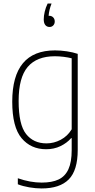

<svg xmlns="http://www.w3.org/2000/svg" viewBox="-20 -832 536 1082"><path d="M80.5 206.5V172.5Q150.5 197 215 197Q273 197 310 179.5Q347 162 365.5 121.8Q384 81.5 384 14.5V-53.5H381Q357 -26 320.8 -8.5Q284.5 9 240 9Q154 9 101.5 -53.5Q49 -116 49 -259Q49 -548 290 -548Q322 -548 356.8 -542.8Q391.5 -537.5 418 -528.5V12.5Q418 128 367.5 179Q317 230 214.5 230Q182 230 145.2 223.8Q108.5 217.5 80.5 206.5ZM384 -103.5V-503.5Q364.5 -508.5 338.8 -511.8Q313 -515 289 -515Q187.5 -515 136.2 -455Q85 -395 85 -263Q85 -130 126.8 -77Q168.5 -24 242 -24Q284 -24 322.5 -44.5Q361 -65 384 -103.5ZM288.5 -711Q288.5 -697.5 280.2 -688.8Q272 -680 259.5 -680Q244 -680 235.2 -691Q226.5 -702 226.5 -723Q226.5 -742 232 -766Q237.5 -790 248.5 -812H270.5Q256.5 -776.5 254 -743H257.5Q271 -743 279.8 -734Q288.5 -725 288.5 -711Z"/></svg>

Font: Encode Sans Semi Condensed Thin
Style: Regular
Weight: 250
Width: 4
Designer: Multiple Designers
Foundry: Impallari Type
Version: Version 2.000